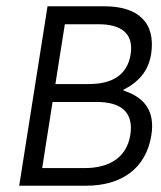

<svg xmlns="http://www.w3.org/2000/svg" viewBox="-20 -595 513 610"><path d="M254 -5C364 -5 444 -58 461 -166C473 -243 438 -284 379 -305L370 -309L380 -314C419 -335 451 -368 460 -422C476 -525 417 -575 312 -575H131L41 -5ZM147 -271H284C368 -272 405 -236 394 -166C382 -92 324 -61 249 -61H114ZM186 -518H293C363 -518 406 -490 395 -422C384 -354 333 -328 263 -328H156Z"/></svg>

Font: Charger Pro
Style: LitObl
Weight: 300
Designer: Jasper
Foundry: Cannot Into Space Fonts
Version: Version 1.09